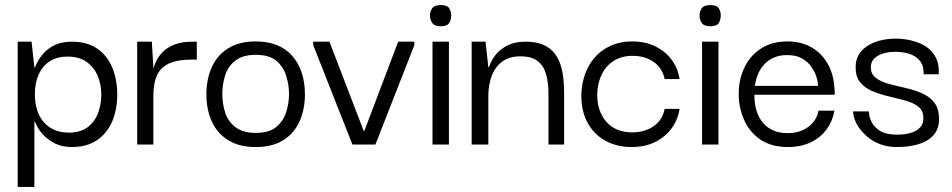

<svg xmlns="http://www.w3.org/2000/svg" viewBox="-20 -572 3769 760"><path d="M265 10Q226 10 199 -3.5Q172 -17 154.5 -35Q137 -53 128.5 -69Q120 -85 118 -90H116V168H50V-407H105L116 -305H118Q120 -310 128 -326Q136 -342 152.5 -361Q169 -380 196.5 -393.5Q224 -407 265 -407Q324 -407 364 -380Q404 -353 424 -305.5Q444 -258 444 -197Q444 -137 423.5 -90Q403 -43 363 -16.5Q323 10 265 10ZM252 -47Q299 -47 327.5 -69Q356 -91 368.5 -125.5Q381 -160 381 -198Q381 -237 367 -271Q353 -305 323.5 -326.5Q294 -348 246 -348Q207 -348 178 -330Q149 -312 133.5 -278Q118 -244 118 -198Q118 -152 134.5 -117.5Q151 -83 181.5 -65Q212 -47 252 -47Z M523 0V-407H581L588 -290L587 -202V0ZM587 -190 584 -279Q586 -302 596 -325Q606 -348 624.5 -366.5Q643 -385 672 -396Q701 -407 740 -407H759V-336H739Q691 -336 661 -325.5Q631 -315 615 -295.5Q599 -276 593 -249Q587 -222 587 -190Z M992 10Q927 10 883.5 -17Q840 -44 818.5 -91Q797 -138 797 -198Q797 -259 818.5 -306.5Q840 -354 883.5 -381Q927 -408 992 -408Q1087 -408 1137 -350.5Q1187 -293 1187 -198Q1187 -139 1166 -92Q1145 -45 1102 -17.5Q1059 10 992 10ZM992 -46Q1045 -46 1073 -69Q1101 -92 1112.5 -127.5Q1124 -163 1124 -200Q1124 -237 1112.5 -273Q1101 -309 1073 -332Q1045 -355 992 -355Q941 -355 911.5 -332Q882 -309 871 -273Q860 -237 860 -200Q860 -163 871 -127.5Q882 -92 911.5 -69Q941 -46 992 -46Z M1556 -407H1620V-393L1466 0H1375L1220 -393V-407H1284L1420 -53H1422Z M1692 0V-407H1757V0ZM1725 -468Q1700 -468 1691 -481Q1682 -494 1682 -511Q1682 -527 1691 -539.5Q1700 -552 1725 -552Q1750 -552 1758 -539.5Q1766 -527 1766 -511Q1766 -494 1758 -481Q1750 -468 1725 -468Z M1847 0V-407H1902L1913 -306H1915Q1917 -311 1924.5 -327.5Q1932 -344 1948 -362Q1964 -380 1991.5 -393.5Q2019 -407 2061 -407Q2103 -407 2131 -394.5Q2159 -382 2175.5 -360.5Q2192 -339 2200 -312Q2208 -285 2210.5 -256.5Q2213 -228 2213 -201V0H2151V-201Q2151 -245 2141.5 -278.5Q2132 -312 2108 -330.5Q2084 -349 2040 -349Q1995 -349 1967 -327.5Q1939 -306 1926 -270.5Q1913 -235 1913 -193V0Z M2480 10Q2423 10 2378 -14Q2333 -38 2307 -84Q2281 -130 2281 -195Q2283 -259 2308.5 -307Q2334 -355 2379 -381.5Q2424 -408 2482 -408Q2536 -408 2576 -387.5Q2616 -367 2640 -333.5Q2664 -300 2670 -259H2611Q2602 -302 2568 -326.5Q2534 -351 2484 -351Q2441 -351 2410 -331.5Q2379 -312 2362 -277.5Q2345 -243 2344 -198Q2344 -130 2381 -89Q2418 -48 2483 -48Q2531 -48 2566.5 -72Q2602 -96 2611 -141H2670Q2664 -100 2639.5 -65.5Q2615 -31 2574.5 -10.5Q2534 10 2480 10Z M2759 0V-407H2824V0ZM2792 -468Q2767 -468 2758 -481Q2749 -494 2749 -511Q2749 -527 2758 -539.5Q2767 -552 2792 -552Q2817 -552 2825 -539.5Q2833 -527 2833 -511Q2833 -494 2825 -481Q2817 -468 2792 -468Z M3099 10Q3032 10 2988.5 -20.5Q2945 -51 2924.5 -99.5Q2904 -148 2904 -200Q2904 -257 2926.5 -304.5Q2949 -352 2992.5 -380Q3036 -408 3097 -408Q3150 -408 3190.5 -385.5Q3231 -363 3255.5 -321Q3280 -279 3283 -222Q3284 -218 3284 -210.5Q3284 -203 3284 -197H2966Q2966 -126 3000.5 -85.5Q3035 -45 3098 -45Q3145 -45 3178.5 -69Q3212 -93 3220 -134H3283Q3276 -93 3252 -60Q3228 -27 3189 -8.5Q3150 10 3099 10ZM2968 -232H3218Q3218 -248 3211.5 -268.5Q3205 -289 3191 -308.5Q3177 -328 3154 -341Q3131 -354 3096 -354Q3065 -354 3042 -343.5Q3019 -333 3003.5 -315.5Q2988 -298 2979.5 -276Q2971 -254 2968 -232Z M3531 10Q3497 10 3469 0.5Q3441 -9 3420.5 -25Q3400 -41 3385.5 -59.5Q3371 -78 3364 -97Q3357 -116 3357 -131H3419Q3419 -130 3421 -116Q3423 -102 3433 -84Q3443 -66 3466 -52.5Q3489 -39 3531 -39Q3561 -39 3585 -46Q3609 -53 3622.5 -68Q3636 -83 3635 -105Q3635 -134 3615.5 -149.5Q3596 -165 3565 -173.5Q3534 -182 3500 -190Q3466 -198 3435 -210.5Q3404 -223 3385 -246Q3366 -269 3367 -310Q3368 -360 3412.5 -389.5Q3457 -419 3527 -419Q3556 -419 3586.5 -412Q3617 -405 3642.5 -389.5Q3668 -374 3683 -346.5Q3698 -319 3696 -278H3636Q3637 -306 3626.5 -323.5Q3616 -341 3598.5 -350.5Q3581 -360 3561.5 -363.5Q3542 -367 3525 -367Q3482 -367 3454.5 -351Q3427 -335 3427 -306Q3427 -279 3446.5 -264Q3466 -249 3496.5 -240.5Q3527 -232 3561.5 -224.5Q3596 -217 3627 -204Q3658 -191 3677.5 -167Q3697 -143 3697 -101Q3697 -62 3675.5 -37.5Q3654 -13 3616.5 -1.5Q3579 10 3531 10Z"/></svg>

Font: Darker Grotesque Light Medium
Style: Regular
Weight: 500
Version: Version 1.000;gftools[0.9.28]